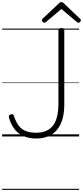

<svg xmlns="http://www.w3.org/2000/svg" viewBox="-20 -1278 777 1798"><path d="M321 19Q253 19 201.5 -3Q150 -25 116 -69Q82 -113 64 -177Q61 -190 65 -197Q69 -204 81 -206Q93 -211 100 -207.5Q107 -204 111 -190Q129 -136 155 -101.5Q181 -67 221 -51Q261 -35 321 -35Q361 -35 394 -45.5Q427 -56 452 -77Q477 -98 493.5 -129.5Q510 -161 518.5 -203.5Q527 -246 527 -300V-995Q527 -1006 534 -1010.5Q541 -1015 555 -1015Q570 -1015 576 -1010.5Q582 -1006 582 -995V-302Q582 -238 571 -187Q560 -136 538 -97.5Q516 -59 484 -33Q452 -7 411 6Q370 19 321 19ZM395 -1065Q388 -1065 380.5 -1072.5Q373 -1080 373 -1088Q373 -1091 373.5 -1094.5Q374 -1098 378 -1102L530 -1245Q535 -1251 540.5 -1254.5Q546 -1258 555 -1258Q564 -1258 569 -1254.5Q574 -1251 580 -1245L732 -1100Q736 -1097 736.5 -1094Q737 -1091 737 -1088Q737 -1080 730 -1072.5Q723 -1065 715 -1065Q710 -1065 706.5 -1067Q703 -1069 698 -1073L555 -1194L412 -1073Q408 -1069 404 -1067Q400 -1065 395 -1065ZM0 490H721V500H0ZM0 -20H721V0H0ZM0 -505H721V-500H0ZM0 -1010H721V-1000H0Z"/></svg>

Font: Playwrite ES Guides
Style: Regular
Weight: 400
Designer: Veronika Burian, José Scaglione
Foundry: TypeTogether
Version: Version 1.003